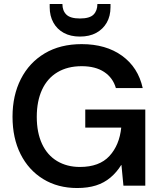

<svg xmlns="http://www.w3.org/2000/svg" viewBox="-20 -934 804 966"><path d="M368 12Q271 12 197.5 -33Q124 -78 83.5 -158.5Q43 -239 43 -347Q43 -454 85 -536.5Q127 -619 205 -665.5Q283 -712 391 -712Q513 -712 594 -653.5Q675 -595 698 -491H563Q548 -543 504 -572Q460 -601 391 -601Q320 -601 269 -570.5Q218 -540 191.5 -482.5Q165 -425 165 -346Q165 -267 191.5 -210Q218 -153 267.5 -123.5Q317 -94 382 -94Q480 -94 530.5 -149Q581 -204 590 -292H409V-383H711V0H601L591 -104H590Q567 -67 535.5 -40.5Q504 -14 463 -1Q422 12 368 12ZM382 -750Q335 -750 301 -768.5Q267 -787 248.5 -820.5Q230 -854 230 -898V-914H294Q294 -880 314 -860.5Q334 -841 382 -841Q431 -841 450.5 -860.5Q470 -880 470 -914H536V-898Q536 -853 517 -820Q498 -787 464 -768.5Q430 -750 382 -750Z"/></svg>

Font: DM Sans 28pt SemiBold
Style: Regular
Weight: 600
Version: Version 4.004;gftools[0.9.30]